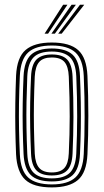

<svg xmlns="http://www.w3.org/2000/svg" viewBox="-20 -788 440 815"><path d="M200 7.5Q121.8 7.5 86.9 -25.4Q52 -58.2 48.2 -133Q46 -186.2 45.1 -240.2Q44.2 -294.2 45 -350.5Q45.8 -406.8 48.2 -466.8Q52 -544.8 88.9 -576.1Q125.8 -607.5 200 -607.5Q276.2 -607.5 312 -575.2Q347.8 -543 351.2 -466.2Q355 -381.5 355 -296.9Q355 -212.2 351.2 -133Q347.5 -55 310.6 -23.8Q273.8 7.5 200 7.5ZM200 -5.2Q267.8 -5.2 299.9 -34.6Q332 -64 335.5 -134Q339 -208 339.2 -291Q339.5 -374 335.5 -465.8Q332.2 -536.2 300 -565.5Q267.8 -594.8 200 -594.8Q131.5 -594.8 99.5 -565.2Q67.5 -535.8 64.2 -465.8Q61.5 -404 60.6 -348.1Q59.8 -292.2 60.8 -239.5Q61.8 -186.8 64.2 -134Q67.2 -64.5 99.2 -34.9Q131.2 -5.2 200 -5.2ZM200 -17.8Q138.2 -17.8 110.6 -45.1Q83 -72.5 80 -134.8Q77.5 -189.2 76.5 -242.1Q75.5 -295 76.4 -349.8Q77.2 -404.5 80 -464.8Q83 -529 111.6 -555.6Q140.2 -582.2 200 -582.2Q259.5 -582.2 288.1 -555.9Q316.8 -529.5 319.5 -465.2Q322 -408.8 322.9 -354.2Q323.8 -299.8 323 -245.4Q322.2 -191 319.5 -134.8Q316.8 -71 288.1 -44.4Q259.5 -17.8 200 -17.8ZM200 -30.8Q253 -30.8 277 -55.1Q301 -79.5 303.8 -136Q307.5 -215.2 307.6 -293.5Q307.8 -371.8 303.8 -464Q301.2 -522.5 276 -545.9Q250.8 -569.2 200 -569.2Q146.5 -569.2 122.5 -544.6Q98.5 -520 95.8 -463.8Q93.5 -407 92.5 -353.9Q91.5 -300.8 92.4 -247.1Q93.2 -193.5 95.8 -135.2Q98.5 -78.2 123.1 -54.5Q147.8 -30.8 200 -30.8ZM200 -43.2Q155.2 -43.2 134.6 -64.8Q114 -86.2 111.8 -135.2Q109.2 -192.8 108.2 -245.6Q107.2 -298.5 108.1 -351.9Q109 -405.2 111.8 -463.5Q114 -514.5 135.1 -535.6Q156.2 -556.8 200 -556.8Q244.8 -556.8 265.2 -535.1Q285.8 -513.5 288 -463.2Q292 -369.2 291.8 -290.9Q291.5 -212.5 288 -136.5Q285.8 -86 265 -64.6Q244.2 -43.2 200 -43.2ZM200 -56Q236.5 -56 253.4 -74.9Q270.2 -93.8 272 -137Q275.8 -217.8 275.9 -293.4Q276 -369 272 -462.8Q270.2 -505.5 253.8 -524.8Q237.2 -544 200 -544Q163 -544 146.4 -525Q129.8 -506 127.5 -463.2Q125 -404.8 124.1 -352.1Q123.2 -299.5 124.1 -246.9Q125 -194.2 127.5 -135.8Q129.8 -93.8 146.6 -74.9Q163.5 -56 200 -56ZM169.2 -645 248 -767.8H266.2L184 -645ZM227 -645 319.5 -767.8H337.5L241.8 -645ZM198.2 -645 283.8 -767.8H302L212.8 -645Z"/></svg>

Font: Big Shoulders Inline Text Thin
Style: Regular
Weight: 400
Version: Version 2.002